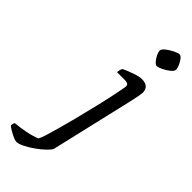

<svg xmlns="http://www.w3.org/2000/svg" viewBox="-433 -771 1009 1009"><g transform="rotate(45 71.5 -266.0)"><path d="M-55 200Q-64 200 -80.5 192.5Q-97 185 -113 175.5Q-129 166 -136 159Q-135 143 -129 136Q-92 133 -52.5 125Q-13 117 15 105Q21 96 31 64.5Q41 33 53 -11Q65 -55 78 -105Q91 -155 102 -202Q109 -230 117 -264Q125 -298 131.5 -330Q138 -362 142.5 -384.5Q147 -407 147 -414Q147 -425 139.5 -429Q132 -433 118 -433H61Q61 -442 63.5 -451Q66 -460 69 -465Q94 -477 127 -488.5Q160 -500 179 -500Q233 -500 233 -451Q233 -446 229.5 -428Q226 -410 221 -385L111 87Q107 97 87.5 116Q68 135 41.5 154Q15 173 -11.5 186.5Q-38 200 -55 200ZM185 -603Q177 -603 166 -615.5Q155 -628 147 -644Q139 -660 139 -672Q139 -683 156.5 -697Q174 -711 195.5 -721.5Q217 -732 227 -732Q236 -732 246 -719.5Q256 -707 263.5 -690.5Q271 -674 271 -662Q271 -650 254 -636.5Q237 -623 216.5 -613Q196 -603 185 -603Z"/></g></svg>

Font: Texturina
Style: Italic
Weight: 400
Italic angle: -11°
Designer: Guillermo Torres Carreño
Foundry: Omnibus-Type
Version: Version 1.002; ttfautohint (v1.8.3)